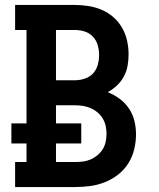

<svg xmlns="http://www.w3.org/2000/svg" viewBox="-20 -755 640 775"><path d="M41 0V-101H87V-176H26V-257H87V-634H41V-735H282Q310 -735 338 -730.5Q366 -726 391.5 -715Q417 -704 438 -685.5Q459 -667 473 -642.5Q487 -618 493 -590.5Q499 -563 499 -535Q499 -512 495 -489.5Q491 -467 480 -446.5Q469 -426 452 -410Q435 -394 415 -383Q440 -373 462.5 -356.5Q485 -340 500.5 -317Q516 -294 522.5 -267Q529 -240 529 -213Q529 -182 521.5 -151.5Q514 -121 497.5 -95Q481 -69 456.5 -50Q432 -31 403 -19.5Q374 -8 343.5 -4Q313 0 282 0ZM206 -431H282Q302 -431 322 -437.5Q342 -444 355.5 -458.5Q369 -473 374.5 -493Q380 -513 380 -533Q380 -553 374.5 -572.5Q369 -592 355 -607Q341 -622 321.5 -628Q302 -634 282 -634H206ZM206 -101H282Q299 -101 315 -103Q331 -105 346 -111.5Q361 -118 373.5 -128.5Q386 -139 394.5 -152.5Q403 -166 406.5 -182.5Q410 -199 410 -215Q410 -231 406.5 -247Q403 -263 394.5 -277Q386 -291 373.5 -301.5Q361 -312 346 -318.5Q331 -325 315 -327.5Q299 -330 282 -330H206V-257H308V-176H206Z"/></svg>

Font: Iosevka Etoile
Style: Bold
Weight: 700
Designer: Belleve Invis
Foundry: Belleve Invis
Version: Version 28.1.0; ttfautohint (v1.8.4)